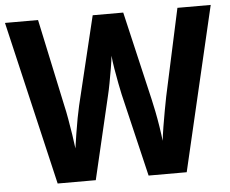

<svg xmlns="http://www.w3.org/2000/svg" viewBox="-51 -773 999 833"><g transform="rotate(-5 448.5 -357.0)"><path d="M896 -714 729 0H563L477 -362Q473 -380 467 -411Q461 -442 455.5 -475Q450 -508 448 -532Q446 -511 440.5 -478.5Q435 -446 429 -414Q423 -382 418 -362L333 0H167L0 -714H144L225 -335Q231 -310 237 -275.5Q243 -241 248.5 -206Q254 -171 257 -145Q261 -173 266.5 -208Q272 -243 278 -275Q284 -307 289 -328L382 -714H515L605 -328Q610 -307 616.5 -274.5Q623 -242 628.5 -207Q634 -172 637 -145Q640 -171 645.5 -205.5Q651 -240 657.5 -274.5Q664 -309 669 -335L751 -714Z"/></g></svg>

Font: Noto Sans Arabic SemCond
Style: Bold
Weight: 700
Width: 4
Designer: Monotype Design Team, Nadine Chahine, Nizar Qandah and Khaled Hosny
Foundry: Monotype Imaging Inc.
Version: Version 2.012; ttfautohint (v1.8.4.7-5d5b)